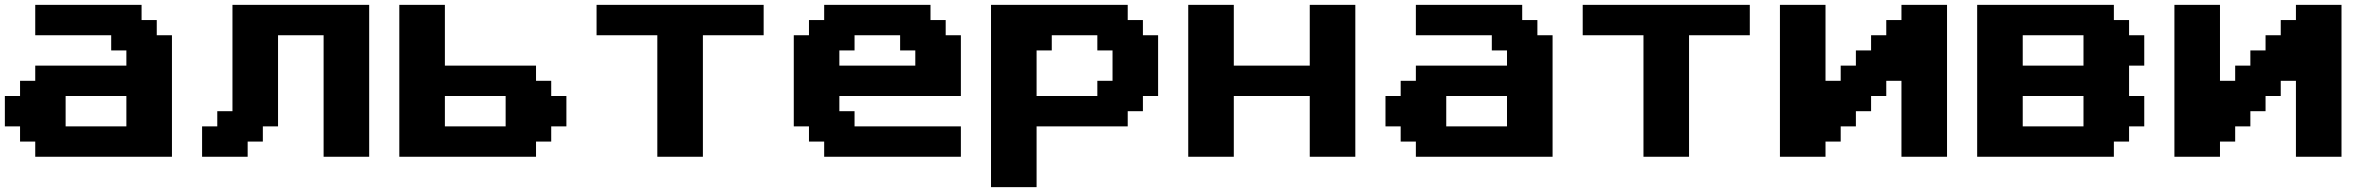

<svg xmlns="http://www.w3.org/2000/svg" viewBox="-20 -645 9778 790"><path d="M125 0H687.5V-500H625V-562.5H562.5V-625H125V-500H437.5V-437.5H500V-375H125V-312.5H62.5V-250H0V-125H62.5V-62.5H125ZM500 -125H250V-250H500Z M1311.5 0H1499V-625H936.5V-187.5H874V-125H811.5V0H999V-62.5H1061.5V-125H1124V-500H1311.5Z M1623 0H2185.5V-62.5H2248V-125H2310.5V-250H2248V-312.5H2185.5V-375H1810.5V-625H1623ZM2060.5 -125H1810.5V-250H2060.5Z M2684.6 0H2872.1V-500H3122.1V-625H2434.6V-500H2684.6Z M3371.1 0H3933.6V-125H3496.1V-187.5H3433.6V-250H3933.6V-500H3871.1V-562.5H3808.6V-625H3371.1V-562.5H3308.6V-500H3246.1V-125H3308.6V-62.5H3371.1ZM3746.1 -375H3433.6V-437.5H3496.1V-500H3683.6V-437.5H3746.1Z M4057.6 125H4245.1V-125H4620.1V-187.5H4682.6V-250H4745.1V-500H4682.6V-562.5H4620.1V-625H4057.6ZM4495.1 -250H4245.1V-437.5H4307.6V-500H4495.1V-437.5H4557.6V-312.5H4495.1Z M5369.1 0H5556.6V-625H5369.1V-375H5056.6V-625H4869.1V0H5056.6V-250H5369.1Z M5805.7 0H6368.2V-500H6305.7V-562.5H6243.2V-625H5805.7V-500H6118.2V-437.5H6180.7V-375H5805.7V-312.5H5743.2V-250H5680.7V-125H5743.2V-62.5H5805.7ZM6180.7 -125H5930.7V-250H6180.7Z M6742.2 0H6929.7V-500H7179.7V-625H6492.2V-500H6742.2Z M7803.7 0H7991.2V-625H7803.7V-562.5H7741.2V-500H7678.7V-437.5H7616.2V-375H7553.7V-312.5H7491.2V-625H7303.7V0H7491.2V-62.5H7553.7V-125H7616.2V-187.5H7678.7V-250H7741.2V-312.5H7803.7Z M8115.2 0H8677.7V-62.5H8740.2V-125H8802.7V-250H8740.2V-375H8802.7V-500H8740.2V-562.5H8677.7V-625H8115.2ZM8552.7 -125H8302.7V-250H8552.7ZM8552.7 -375H8302.7V-500H8552.7Z M9426.8 0H9614.3V-625H9426.8V-562.5H9364.3V-500H9301.8V-437.5H9239.3V-375H9176.8V-312.5H9114.3V-625H8926.8V0H9114.3V-62.5H9176.8V-125H9239.3V-187.5H9301.8V-250H9364.3V-312.5H9426.8Z"/></svg>

Font: Faithful 32x
Style: Semibold
Weight: 400
Foundry: Faithful Resource Pack
Version: Version 1.0; January 27, 2023